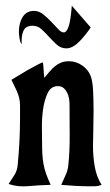

<svg xmlns="http://www.w3.org/2000/svg" viewBox="-20 -646 383 671"><path d="M135 -374Q144 -385 153 -395.5Q162 -406 171.5 -414Q181 -422 193 -427Q205 -432 221 -432Q247 -432 269 -416Q291 -400 299 -374Q304 -358 305.5 -325.5Q307 -293 307 -257Q307 -221 306 -187Q305 -153 305 -134Q305 -100 311 -64.5Q317 -29 335 0Q322 5 310.5 5Q299 5 289 5Q265 5 241.5 3.5Q218 2 194 0Q202 -19 209.5 -34.5Q217 -50 219 -71Q224 -120 223.5 -177Q223 -234 223 -283Q223 -292 221 -303Q219 -314 214 -323.5Q209 -333 201.5 -339Q194 -345 182 -345Q158 -345 146.5 -320.5Q135 -296 130.5 -264Q126 -232 126.5 -199Q127 -166 127 -150Q127 -126 128 -108Q129 -90 132 -73Q135 -56 141 -39Q147 -22 157 0Q117 1 79.5 4.5Q42 8 10 -3Q21 -20 30.5 -34.5Q40 -49 42 -71Q46 -113 48 -153Q50 -193 50 -235Q50 -262 50 -277Q50 -292 47 -304Q44 -316 38 -329.5Q32 -343 20 -367Q27 -371 43 -381Q59 -391 76.5 -401Q94 -411 109.5 -419Q125 -427 130 -428Q132 -414 132.5 -401Q133 -388 135 -374ZM56 -492Q51 -496 48.5 -511Q46 -526 46 -534Q46 -566 59.5 -587Q73 -608 99 -608Q116 -608 131.5 -595.5Q147 -583 160.5 -568.5Q174 -554 185 -542.5Q196 -531 205 -533Q214 -535 220.5 -555.5Q227 -576 231 -626L297 -550Q289 -538 279 -525.5Q269 -513 258.5 -502Q248 -491 236 -484Q224 -477 212 -477Q193 -477 179 -489.5Q165 -502 152 -516.5Q139 -531 125.5 -543.5Q112 -556 94 -556Q70 -556 62 -538.5Q54 -521 56 -492Z"/></svg>

Font: Fette Mikado
Style: Regular
Weight: 400
Designer: Peter Wiegel
Foundry: Peter Wiegel
Version: Version 1.000